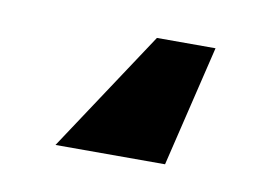

<svg xmlns="http://www.w3.org/2000/svg" viewBox="-36 2 367 263"><g transform="rotate(10 148.0 134.0)"><path d="M246.1 49.8 205.6 218.3H53.2L164.6 49.8Z"/></g></svg>

Font: Inter 20pt ExtraBold
Style: Regular
Weight: 800
Version: Version 4.001;git-66647c0bb